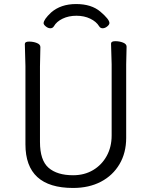

<svg xmlns="http://www.w3.org/2000/svg" viewBox="-20 -913 750 951"><path d="M196 -798Q196 -816 233 -851Q281 -893 357 -893Q433 -893 477.5 -855Q522 -817 522 -799Q522 -791 511 -782Q500 -773 488.5 -773Q477 -773 471 -783Q457 -806 427 -820.5Q397 -835 358.5 -835Q320 -835 290 -820.5Q260 -806 247 -783Q241 -773 229.5 -773Q218 -773 207 -782Q196 -791 196 -798ZM180 -680 178 -584V-210Q178 -119 220.5 -82Q263 -45 342 -45Q398 -45 441 -70.5Q484 -96 508.5 -140.5Q533 -185 533 -242V-595L530 -697Q530 -709 551 -709Q572 -709 589.5 -702Q607 -695 607 -682L605 -594V-230Q605 -156 572 -100Q539 -44 480 -13Q421 18 342 18Q106 18 106 -198V-586L103 -695Q103 -707 124 -707Q145 -707 162.5 -700Q180 -693 180 -680Z"/></svg>

Font: LXGW Bright GB
Style: Regular
Weight: 400
Designer: Christian Thalmann (Catharsis Fonts)
Foundry: LXGW / Christian Thalmann (Catharsis Fonts) / Fontworks Inc.
Version: Version 5.510